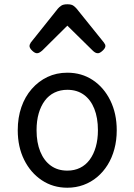

<svg xmlns="http://www.w3.org/2000/svg" viewBox="-20 -859 629 898"><path d="M295 19Q228 19 175.5 -16Q123 -51 93 -111.5Q63 -172 63 -250Q63 -309 80 -358Q97 -407 128.5 -443Q160 -479 202 -499Q244 -519 295 -519Q362 -519 414 -484.5Q466 -450 496 -389Q526 -328 526 -250Q526 -203 515 -162Q504 -121 483.5 -88Q463 -55 434.5 -31Q406 -7 370.5 6Q335 19 295 19ZM295 -61Q328 -61 354.5 -74Q381 -87 399.5 -112Q418 -137 428 -172Q438 -207 438 -250Q438 -308 421 -350.5Q404 -393 372 -416Q340 -439 295 -439Q262 -439 235 -426Q208 -413 189.5 -388Q171 -363 161 -328.5Q151 -294 151 -250Q151 -192 168.5 -149.5Q186 -107 218 -84Q250 -61 295 -61ZM153 -610Q143 -610 130.5 -622Q118 -634 118 -644Q118 -647 119 -650Q120 -653 124 -660L251 -819Q257 -826 266.5 -832.5Q276 -839 295 -839Q314 -839 323 -832.5Q332 -826 338 -819L466 -660Q471 -653 472 -650Q473 -647 473 -644Q473 -634 460 -622Q447 -610 438 -610Q431 -610 425 -613.5Q419 -617 413 -623L295 -739L178 -623Q171 -617 165 -613.5Q159 -610 153 -610Z"/></svg>

Font: Playwrite DE Grund
Style: Regular
Weight: 400
Designer: Veronika Burian, José Scaglione
Foundry: TypeTogether
Version: Version 1.002